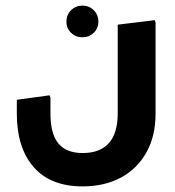

<svg xmlns="http://www.w3.org/2000/svg" viewBox="-20 -434 625 685"><path d="M275 231Q160 231 100 162Q40 93 40 -29H160Q160 44 188.5 78Q217 112 275 112Q337 112 368.5 76.5Q400 41 400 -29H535Q535 52 502 110.5Q469 169 410.5 200Q352 231 275 231ZM40 -29V-78L157 -94L160 -86V-29ZM400 -29V-346L532 -362L535 -354V-29ZM274 -301Q250 -301 233.5 -317Q217 -333 217 -357Q217 -381 233.5 -397.5Q250 -414 274 -414Q298 -414 314.5 -397.5Q331 -381 331 -357Q331 -333 314.5 -317Q298 -301 274 -301Z"/></svg>

Font: Fustat ExtraBold
Style: Regular
Weight: 800
Designer: Mohamed Gaber, Khaled Hosny, Laura Garcia Mut
Foundry: Kief Type Foundry, Alif Type Foundry, Hard Type Foundry
Version: Version 1.007